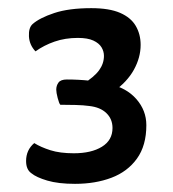

<svg xmlns="http://www.w3.org/2000/svg" viewBox="-20 -730 424 471"><path d="M164 -279Q123 -279 96 -287Q69 -295 57 -305Q44 -314 44 -335Q44 -362 64 -379Q80 -369 103.5 -361.5Q127 -354 161 -354Q204 -354 230 -370Q256 -386 256 -416Q256 -438 241 -452.5Q226 -467 199 -470Q185 -472 165 -472.5Q145 -473 128 -473Q125 -476 121.5 -489.5Q118 -503 118 -510Q118 -520 123.5 -527.5Q129 -535 144 -535Q173 -535 200.5 -532Q228 -529 247 -524Q290 -515 314.5 -487Q339 -459 339 -423Q339 -373 316 -341Q293 -309 253.5 -294Q214 -279 164 -279ZM258 -505 182 -523Q211 -541 223 -557.5Q235 -574 235 -593Q235 -604 229 -614Q223 -624 209 -630.5Q195 -637 171 -637Q140 -637 114 -628Q88 -619 67 -604Q52 -620 51 -641Q50 -662 60 -671Q77 -686 113 -698Q149 -710 204 -710Q248 -710 274.5 -698.5Q301 -687 313 -666.5Q325 -646 325 -620Q325 -589 308.5 -559Q292 -529 258 -505Z"/></svg>

Font: Yanone Kaffeesatz ExtraLight
Style: Regular
Weight: 400
Version: Version 2.003